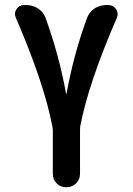

<svg xmlns="http://www.w3.org/2000/svg" viewBox="-20 -540 540 779"><path d="M192.4 -27.3Q159.2 -202.1 43.9 -468.8Q36.1 -486.3 46.9 -502.9Q57.6 -519.5 78.1 -519.5H86.9Q113.3 -519.5 134.8 -505.4Q156.2 -491.2 165 -466.8Q219.7 -316.4 248 -160.2Q248 -159.2 249 -159.2Q250 -159.2 250 -160.2Q278.3 -317.4 333 -466.8Q341.8 -491.2 363.3 -505.4Q384.8 -519.5 411.1 -519.5H419.9Q439.5 -519.5 450.7 -503.4Q461.9 -487.3 454.1 -467.8Q338.9 -202.1 305.7 -28.3Q304.7 -23.4 304.7 -10.7V165Q304.7 188.5 288.6 204.1Q272.5 219.7 249 219.7Q225.6 219.7 210 204.1Q194.3 188.5 194.3 165V-10.7Q194.3 -17.6 192.4 -27.3Z"/></svg>

Font: Rounded Mgen+ 2m medium
Style: Regular
Weight: 500
Designer: [Source Han Sans]
Ryoko NISHIZUKA  (kana & ideographs); Paul D. Hunt (Latin, Greek & Cyrillic); Wenlong ZHANG  (bopomofo
Version: Version 1.059.20150602